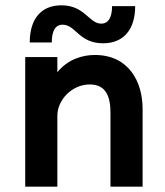

<svg xmlns="http://www.w3.org/2000/svg" viewBox="-20 -703 622 723"><path d="M368 -540C444 -540 489 -590 489 -680H402C402 -637 388 -614 361 -614C315 -614 300 -683 211 -683C136 -683 92 -633 92 -543H175C175 -586 188 -610 216 -610C265 -610 277 -540 368 -540ZM75 0H196V-267C196 -328 252 -385 318 -385C380 -385 396 -338 396 -278V0H517V-293C517 -395 465 -496 337 -496C289 -496 235 -479 196 -431V-488H75Z"/></svg>

Font: FREAK Grotesk Next
Style: Bold
Weight: 700
Width: 3
Designer: La Scuola Open Source
Foundry: La Scuola Open Source
Version: Version 1.000;PS 1.0;hotconv 1.0.72;makeotf.lib2.5.5900